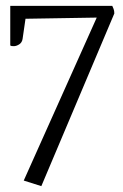

<svg xmlns="http://www.w3.org/2000/svg" viewBox="-20 -631 418 655"><path d="M15 -611H363Q365 -607 367.5 -600.5Q370 -594 370 -585L121 4L61 -15L310 -571L67 -567L57 -498Q55 -486 46 -480Q37 -474 28 -473.5Q19 -473 15 -476Z"/></svg>

Font: Karma Variable Light
Style: Regular
Weight: 300
Designer: Joana Correia
Foundry: Indian Type Foundry
Version: Version 3.000